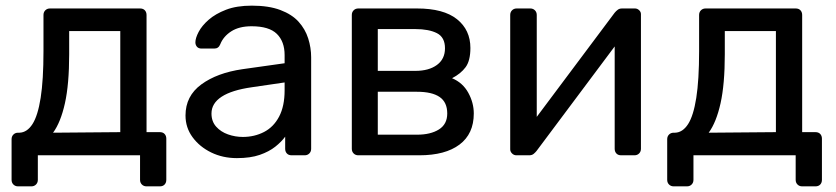

<svg xmlns="http://www.w3.org/2000/svg" viewBox="-20 -550 2962 680"><path d="M44 110Q34 110 27.5 103.5Q21 97 21 87V-57Q21 -67 27.5 -73.5Q34 -80 44 -80H49Q76 -81 95 -110.5Q114 -140 124 -203.5Q134 -267 134 -369V-497Q134 -507 140.5 -513.5Q147 -520 157 -520H476Q487 -520 493 -513.5Q499 -507 499 -497V-82H546Q557 -82 563 -75.5Q569 -69 569 -59V87Q569 97 563 103.5Q557 110 546 110H499Q489 110 482.5 103.5Q476 97 476 87V0H114V87Q114 97 107.5 103.5Q101 110 91 110ZM168 -80 406 -82V-440H225V-358Q225 -252 210 -184.5Q195 -117 168 -80Z M819 10Q769 10 728 -10Q687 -30 662 -64Q637 -98 637 -141Q637 -210 693 -251Q749 -292 839 -305L988 -326V-355Q988 -403 960.5 -430Q933 -457 871 -457Q827 -457 799 -439Q771 -421 760 -393Q754 -378 739 -378H694Q683 -378 677.5 -384.5Q672 -391 672 -400Q672 -415 683.5 -437Q695 -459 719 -480Q743 -501 780.5 -515.5Q818 -530 872 -530Q932 -530 973 -514.5Q1014 -499 1037.5 -473Q1061 -447 1071.5 -414Q1082 -381 1082 -347V-23Q1082 -13 1075.5 -6.5Q1069 0 1059 0H1013Q1002 0 996 -6.5Q990 -13 990 -23V-66Q977 -48 955 -30.5Q933 -13 900 -1.5Q867 10 819 10ZM840 -65Q881 -65 915 -82.5Q949 -100 968.5 -137Q988 -174 988 -230V-258L872 -241Q801 -231 765 -207.5Q729 -184 729 -148Q729 -120 745.5 -101.5Q762 -83 787.5 -74Q813 -65 840 -65Z M1249 0Q1239 0 1232.5 -6.5Q1226 -13 1226 -23V-497Q1226 -507 1232.5 -513.5Q1239 -520 1249 -520H1457Q1551 -520 1598.5 -482Q1646 -444 1646 -380Q1646 -335 1629 -312Q1612 -289 1581 -273Q1619 -257 1638.5 -221.5Q1658 -186 1658 -148Q1658 -76 1607.5 -38Q1557 0 1465 0ZM1318 -73H1457Q1505 -73 1534.5 -91.5Q1564 -110 1564 -148Q1564 -188 1537 -206.5Q1510 -225 1457 -225H1318ZM1318 -299H1451Q1499 -299 1527.5 -320Q1556 -341 1556 -379Q1556 -418 1527.5 -432.5Q1499 -447 1451 -447H1318Z M1809 0Q1800 0 1793.5 -6.5Q1787 -13 1787 -21V-497Q1787 -507 1793.5 -513.5Q1800 -520 1810 -520H1858Q1868 -520 1874.5 -513.5Q1881 -507 1881 -497V-73L1854 -100L2157 -505Q2162 -511 2168 -515.5Q2174 -520 2183 -520H2229Q2237 -520 2243.5 -514Q2250 -508 2250 -500V-23Q2250 -13 2243.5 -6.5Q2237 0 2227 0H2180Q2169 0 2163 -6.5Q2157 -13 2157 -23V-422L2185 -423L1880 -15Q1876 -10 1870 -5Q1864 0 1854 0Z M2366 110Q2356 110 2349.5 103.5Q2343 97 2343 87V-57Q2343 -67 2349.5 -73.5Q2356 -80 2366 -80H2371Q2398 -81 2417 -110.5Q2436 -140 2446 -203.5Q2456 -267 2456 -369V-497Q2456 -507 2462.5 -513.5Q2469 -520 2479 -520H2798Q2809 -520 2815 -513.5Q2821 -507 2821 -497V-82H2868Q2879 -82 2885 -75.5Q2891 -69 2891 -59V87Q2891 97 2885 103.5Q2879 110 2868 110H2821Q2811 110 2804.5 103.5Q2798 97 2798 87V0H2436V87Q2436 97 2429.5 103.5Q2423 110 2413 110ZM2490 -80 2728 -82V-440H2547V-358Q2547 -252 2532 -184.5Q2517 -117 2490 -80Z"/></svg>

Font: Rubik Light
Style: Regular
Weight: 400
Version: Version 2.101